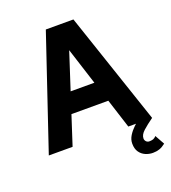

<svg xmlns="http://www.w3.org/2000/svg" viewBox="-162 -843 1037 1162"><g transform="rotate(-20 356.5 -261.5)"><path d="M152 -319.5V-188.3H548.9V-319.5ZM357.7 -556.6 536 0H689.2L445.4 -722.7H267.7L23.9 0H177.1ZM670.1 109.9Q660.8 120.3 650.5 124.1Q640.1 127.8 625.2 127.8Q612.9 127.8 605.1 119.1Q597.4 110.4 597.4 99.6Q597.4 75.2 623.5 51.8Q649.6 28.3 689.2 0L644.2 -44.9Q634.9 -38.6 615.2 -24.3Q595.5 -10 574.2 10.4Q552.9 30.7 537.8 54.9Q522.8 79.1 522.8 105.5Q522.8 139.2 537.5 160.1Q552.1 181.1 575 190.9Q597.9 200.8 622.3 200.8Q645.7 200.8 664.7 194.3Q683.7 187.8 704.3 171.5Z"/></g></svg>

Font: Giphurs SC
Style: Regular
Weight: 400
Version: Version 0.920